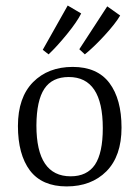

<svg xmlns="http://www.w3.org/2000/svg" viewBox="-20 -667 505 695"><path d="M287.1 -470.2 267.1 -488.8 368.2 -644 415 -610.8Q397.5 -581.1 358.4 -538.6Q319.3 -496.1 287.1 -470.2ZM155.8 -470.2 134.8 -486.8 225.1 -647 273.9 -618.2Q258.8 -587.9 222.2 -543Q185.5 -498 155.8 -470.2ZM99.6 -369.6Q154.3 -424.8 243.2 -424.8Q332 -424.8 376 -366.7Q419.9 -308.1 419.9 -205.1Q419.9 -102.1 365.2 -46.9Q310.5 7.8 221.2 7.8Q132.3 7.8 88.4 -49.8Q44.9 -107.9 44.9 -210.9Q44.9 -314 99.6 -369.6ZM352.1 -203.1Q352.1 -388.2 229 -388.2Q168.9 -388.2 140.6 -345.7Q112.3 -303.2 111.8 -212.9Q111.8 -28.8 235.8 -28.8Q294.9 -28.8 323.7 -70.8Q352.1 -113.3 352.1 -203.1Z"/></svg>

Font: Yrsa-Light
Style: Regular
Weight: 300
Designer: Anna Giedrys (Yrsa+Rasa design), David Brezina (Yrsa art-direction, Rasa art-direction, design)
Foundry: Rosetta Type Foundry
Version: Version 1.001;PS 1.1;hotconv 1.0.88;makeotf.lib2.5.647800